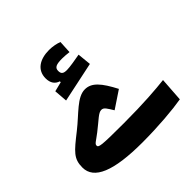

<svg xmlns="http://www.w3.org/2000/svg" viewBox="-164 -766 914 914"><g transform="rotate(-45 293.0 -309.0)"><path d="M293.5 3.9C401.4 3.9 504.9 -5.4 564 -15.6L572.3 -137.2C517.1 -130.9 429.7 -123.5 295.4 -123.5C141.1 -123.5 127.4 -126.5 127.9 -140.6C127.9 -151.9 140.6 -156.2 174.8 -182.6C224.1 -220.7 244.1 -244.6 264.2 -244.6C280.8 -244.6 288.1 -229.5 307.6 -198.2L394 -255.9C353.5 -333.5 322.8 -369.1 277.8 -369.1C224.6 -369.1 177.2 -308.1 110.8 -255.9C31.7 -193.8 6.3 -173.3 6.3 -113.8C6.3 -35.2 98.6 3.9 293.5 3.9ZM177.2 -394.5 380.4 -437.5 373.5 -506.8C344.2 -501.5 302.7 -494.1 282.7 -494.1C260.7 -494.1 250 -499.5 250 -520.5C250 -543 265.6 -549.3 305.7 -549.3C316.9 -549.3 336.4 -547.9 351.6 -545.9L355 -610.4C338.9 -616.7 314.5 -622.1 290 -622.1C227.1 -622.1 182.6 -593.8 182.6 -538.1C182.6 -506.8 196.3 -487.8 220.7 -480V-474.1L171.9 -461.9Z"/></g></svg>

Font: Cascadia Code NF SemiBold
Style: Regular
Weight: 600
Monospace: yes
Designer: Aaron Bell
Foundry: Saja Typeworks
Version: Version 2404.023